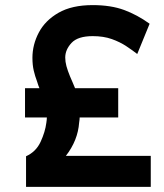

<svg xmlns="http://www.w3.org/2000/svg" viewBox="-20 -732 644 752"><path d="M82 0V-120Q121 -137.5 139 -176.5Q157 -215.5 161.5 -251Q163.5 -263.5 163.5 -272H78V-386.5H134.5Q132.5 -391 129.8 -398.5Q127 -406 125 -413.5Q117.5 -433 112.2 -455.2Q107 -477.5 107 -505.5Q107 -557 132 -604.5Q157 -652 209.2 -682Q261.5 -712 343 -712Q414 -712 465.8 -693Q517.5 -674 566 -639L517.5 -520.5Q499 -535 474.5 -551.2Q450 -567.5 417.8 -579Q385.5 -590.5 343 -590.5Q285 -590.5 260.2 -564Q235.5 -537.5 235.5 -506.5Q235.5 -490.5 240.2 -473Q245 -455.5 254 -433.5Q259 -422 263.8 -410.8Q268.5 -399.5 274 -386.5H443V-272H292Q292 -264.5 290 -252Q285 -182 238 -121.5H570.5V0Z"/></svg>

Font: Overpass
Style: Bold
Weight: 700
Designer: Delve Withrington, Dave Bailey, Thomas Jockin
Foundry: Delve Fonts LLC
Version: Version 4.000; ttfautohint (v1.8.3)